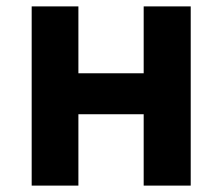

<svg xmlns="http://www.w3.org/2000/svg" viewBox="-20 -580 694 600"><path d="M79 -560V0H225V-223H429V0H576V-560H429V-351H225V-560Z"/></svg>

Font: Kinto Sans
Style: Bold
Weight: 700
Designer: Authors: Ryoko NISHIZUKA  (kana & ideographs); Paul D. Hunt (Latin, Greek & Cyrillic); Wenlong ZHANG  (bopomofo); Sandol
Foundry: Adobe Systems Incorporated, ookami Inc.
Version: Version 0.001